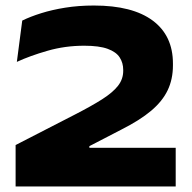

<svg xmlns="http://www.w3.org/2000/svg" viewBox="-20 -675 696 695"><path d="M36.5 0V-150L250.5 -260Q311 -291 349.5 -315.5Q388 -340 407 -364.2Q426 -388.5 426 -418.5V-422Q426 -447.5 413.2 -467.2Q400.5 -487 369.8 -498.2Q339 -509.5 285 -509.5Q215.5 -509.5 152 -491.2Q88.5 -473 41 -451L60.5 -600.5Q90 -615 129 -627.2Q168 -639.5 216 -647.2Q264 -655 320 -655Q459.5 -655 532.8 -600.5Q606 -546 606 -445V-438.5Q606 -388.5 587 -348.5Q568 -308.5 527 -274Q486 -239.5 418.5 -205.5L303.5 -146V-111L228 -140H616V0Z"/></svg>

Font: Anek Latin Expanded
Style: Bold
Weight: 700
Width: 7
Designer: Yesha Goshar
Foundry: Ek Type
Version: Version 1.003